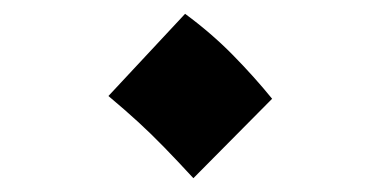

<svg xmlns="http://www.w3.org/2000/svg" viewBox="-20 -442 550 278"><path d="M260 -184Q236 -210 217.5 -229Q199 -248 180.5 -265Q162 -282 137 -303L248 -422Q286 -394 317 -362.5Q348 -331 374 -299Z"/></svg>

Font: Noto Sans Arabic Cond ExtBd
Style: Regular
Weight: 800
Width: 3
Designer: Monotype Design Team, Nadine Chahine, Nizar Qandah and Khaled Hosny
Foundry: Monotype Imaging Inc.
Version: Version 2.012; ttfautohint (v1.8.4.7-5d5b)